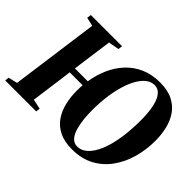

<svg xmlns="http://www.w3.org/2000/svg" viewBox="-153 -1038 1336 1336"><g transform="rotate(45 515.0 -370.0)"><path d="M659 11Q584 11 533 -14.2Q482 -39.5 451.5 -83.2Q421 -127 407.5 -183.5Q394 -240 394 -302Q394 -317.5 394.5 -331Q395 -344.5 396.5 -357H269.5L227.5 -46L300.5 -30.5L296.5 0H-8.5L-5 -30L62 -46L151 -697L87 -711.5L91 -743H398L394.5 -711.5L316 -697L275.5 -402H402Q413.5 -474 441.5 -537.5Q469.5 -601 514.5 -649.2Q559.5 -697.5 622 -725Q684.5 -752.5 763.5 -752.5Q839.5 -752.5 890.5 -726.8Q941.5 -701 971.8 -657Q1002 -613 1015 -557.2Q1028 -501.5 1028 -441Q1028 -354.5 1005.5 -273.8Q983 -193 937.5 -128.8Q892 -64.5 822.5 -26.8Q753 11 659 11ZM671.5 -28.5Q703 -28.5 730.5 -47.8Q758 -67 781 -104Q804 -141 820.8 -194.8Q837.5 -248.5 846.5 -318.2Q855.5 -388 855.5 -473Q855.5 -505.5 852.8 -539Q850 -572.5 843.5 -603.5Q837 -634.5 824.8 -659Q812.5 -683.5 794.2 -698Q776 -712.5 750 -712.5Q716 -712.5 687.8 -690.2Q659.5 -668 637 -628.2Q614.5 -588.5 598.2 -534.5Q582 -480.5 573.8 -416Q565.5 -351.5 565.5 -281Q565.5 -239 570 -194.8Q574.5 -150.5 585.8 -112.8Q597 -75 617.8 -51.8Q638.5 -28.5 671.5 -28.5Z"/></g></svg>

Font: Merriweather 96pt ExtraBold
Style: Italic
Weight: 800
Italic angle: -7.8°
Version: Version 2.101